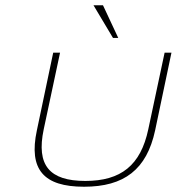

<svg xmlns="http://www.w3.org/2000/svg" viewBox="-20 -700 671 729"><path d="M120 -205C88 -56 146 9 299 9C451 9 537 -56 569 -205L631 -500H605L543 -209C514 -72 439 -13 304 -13C168 -13 117 -72 146 -209L208 -500H182ZM335 -680 409 -556H429L371 -680Z"/></svg>

Font: LT Wave Mono Thin
Style: Italic
Weight: 100
Designer: Daniel Lyons
Version: Version 2.5 (Glyphs App)